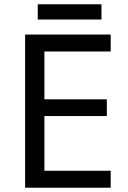

<svg xmlns="http://www.w3.org/2000/svg" viewBox="-20 -968 596 895"><path d="M496 -93H97V-807H496V-728H187V-505H478V-427H187V-172H496ZM453 -948V-877H156V-948Z"/></svg>

Font: Noto Sans Telugu UI
Style: Regular
Weight: 400
Designer: Jelle Bosma - Monotype Design Team
Foundry: Monotype Imaging Inc.
Version: Version 2.005; ttfautohint (v1.8.4.7-5d5b)